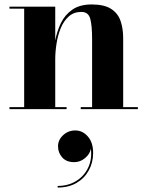

<svg xmlns="http://www.w3.org/2000/svg" viewBox="-20 -490 661 862"><path d="M240.5 166.8Q240.5 138 263.5 116.8Q286.5 95.6 318.1 95.6Q350.5 95.6 374.3 122.6Q398.1 149.6 398.1 196.4Q398.1 239.6 378.7 275Q359.3 310.4 323.7 331.2Q288.1 352 238.9 352V344.8Q285.3 344.8 321.1 323.2Q356.9 301.6 375.3 263.8Q393.7 226 388.1 177.6Q383.7 201.6 361.9 219.8Q340.1 238 312.9 238Q278.1 238 259.3 216.8Q240.5 195.6 240.5 166.8ZM22.5 -9H88.5V-451H22.5V-460H228V-308Q235.5 -349 253.2 -386Q271 -423 304.5 -446.5Q338 -470 391.5 -470Q447.5 -470 478.2 -450.5Q509 -431 521 -396.8Q533 -362.5 533 -319V-9H599V0H342.5V-9H393.5V-313.5Q393.5 -376.5 385 -406.5Q376.5 -436.5 345 -436.5Q311.5 -436.5 288.8 -416.2Q266 -396 252.8 -363.8Q239.5 -331.5 233.8 -294.2Q228 -257 228 -223V-9H279V0H22.5Z"/></svg>

Font: Bodoni* 24pt
Style: Bold
Weight: 700
Version: Version 2.3